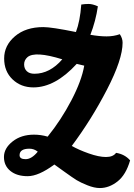

<svg xmlns="http://www.w3.org/2000/svg" viewBox="-55 -871 678 971"><path d="M402 -695Q448 -687 484 -687Q520 -687 551 -698Q565 -677 565 -655Q565 -571 486.5 -419Q408 -267 308 -133Q343 -113 394 -95Q445 -77 481 -77Q517 -77 532 -98Q576 -91 603 -60Q582 13 539.5 46.5Q497 80 450 80Q422 80 387 66Q352 52 332.5 40Q313 28 270 -3Q227 -34 220 -39Q140 20 85 20Q30 20 -2.5 -6.5Q-35 -33 -35 -77Q-35 -121 8.5 -155.5Q52 -190 117 -190Q152 -190 186 -180Q254 -264 306 -363.5Q358 -463 371 -539Q335 -547 333 -548Q224 -429 114 -429Q51 -429 8.5 -469.5Q-34 -510 -34 -575.5Q-34 -641 20.5 -687.5Q75 -734 164 -734Q206 -734 329 -709Q350 -764 356 -848Q374 -851 393.5 -851Q413 -851 440 -839Q429 -764 402 -695ZM119 -498Q197 -498 260 -571Q122 -614 84 -582Q67 -567 67 -545.5Q67 -524 80.5 -511Q94 -498 119 -498ZM44 -86Q44 -66 74.5 -66Q105 -66 136 -104Q117 -119 94 -119Q44 -119 44 -86Z"/></svg>

Font: Oleo Script Swash Caps
Style: Bold
Weight: 700
Designer: Soytutype
Foundry: Soytutype
Version: Version 1.002